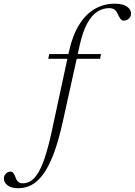

<svg xmlns="http://www.w3.org/2000/svg" viewBox="-196 -740 712 1014"><path d="M59 -429.5 64 -454.5H337.5L332.5 -429.5ZM134 -90Q111.5 10 85.8 76.5Q60 143 30.8 182Q1.5 221 -30.8 237.5Q-63 254 -99 254Q-137 254 -156.2 238.8Q-175.5 223.5 -175.5 202.5Q-175.5 188.5 -165.5 177.5Q-155.5 166.5 -140.5 166.5Q-131 166.5 -124.8 175.2Q-118.5 184 -112.5 200Q-107 216 -97.5 222Q-88 228 -75 228Q-54 228 -34.5 216.5Q-15 205 3.5 176Q22 147 39.8 95Q57.5 43 75.5 -38L167 -463Q187 -554 223 -610.8Q259 -667.5 306.5 -694Q354 -720.5 408.5 -720.5Q438.5 -720.5 457.8 -713.2Q477 -706 486.5 -694.2Q496 -682.5 496 -668Q496 -652 484.5 -641.5Q473 -631 456.5 -631Q446.5 -631 439.2 -641.8Q432 -652.5 425 -667.5Q418.5 -682.5 408.2 -689.8Q398 -697 380 -697Q346.5 -697 317 -677.8Q287.5 -658.5 264.5 -616.2Q241.5 -574 225.5 -504Z"/></svg>

Font: Newsreader 36pt Light
Style: Italic
Weight: 300
Italic angle: -17°
Designer: Hugues Gentile
Foundry: Production Type
Version: Version 1.003